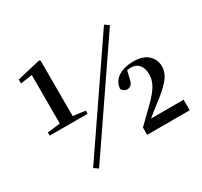

<svg xmlns="http://www.w3.org/2000/svg" viewBox="-159 -967 1283 1217"><g transform="rotate(-30 483.0 -359.0)"><path d="M73.7 -304.4V-327.6L173.4 -339.6H259L351.5 -327.6V-304.4ZM167.7 -304.4V-694.2L82 -681.5V-710.4L253.8 -751L262 -745V-304.4ZM611.5 0V-53.3L720.8 -160.2Q768.4 -206.9 791.6 -245.1Q814.8 -283.4 814.8 -327.2Q814.8 -370.4 793.8 -395.6Q772.7 -420.9 734.6 -420.9Q722 -420.9 709.7 -419.2Q697.4 -417.5 684 -411.2L708.9 -426.9L693.3 -363.6Q688 -333.5 675 -322.9Q662.1 -312.2 648.1 -312.2Q622.4 -312.2 608.2 -338Q613.8 -393 657.9 -419.9Q702 -446.9 765.2 -446.9Q838.9 -446.9 874.5 -412.7Q910 -378.5 910 -329Q910 -281.5 873.6 -238.3Q837.3 -195.2 762.2 -139.2L656.3 -55.2L675.8 -90.7L676.1 -77.3H923.1V0ZM240.9 32.6 209.6 11.2 723.7 -741.7 755 -720.3Z"/></g></svg>

Font: Noto Serif HK
Style: Regular
Weight: 200
Designer: Ryoko NISHIZUKA 西塚涼子 (kana & ideographs); Frank Grießhammer (Latin, Greek & Cyrillic); Wenlong ZHANG 张文龙 (bopomofo); San
Foundry: Adobe
Version: Version 2.001;hotconv 1.1.0;makeotfexe 2.6.0